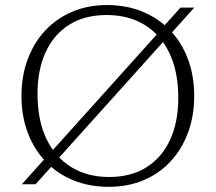

<svg xmlns="http://www.w3.org/2000/svg" viewBox="-20 -712 834 742"><path d="M176 -123 595 -589 607 -604 677.5 -682.5H730.5L634.5 -575.5L619 -559.5L200 -93.5L188 -78.5L117.5 0H64.5L160.5 -107ZM393.5 -692.5Q468.5 -692.5 530.5 -667Q592.5 -641.5 637.2 -595Q682 -548.5 706.2 -484Q730.5 -419.5 730.5 -341.5Q730.5 -263.5 706.5 -199Q682.5 -134.5 638.5 -87.5Q594.5 -40.5 534 -15.2Q473.5 10 400.5 10Q325.5 10 263.5 -15.2Q201.5 -40.5 156.8 -87.2Q112 -134 87.5 -198.5Q63 -263 63 -340.5Q63 -419 87.2 -483.5Q111.5 -548 155.5 -594.8Q199.5 -641.5 260 -667Q320.5 -692.5 393.5 -692.5ZM401 -28Q487 -28 546.8 -66Q606.5 -104 637.8 -172.8Q669 -241.5 669 -333Q669 -435 634.8 -506.8Q600.5 -578.5 538.2 -616.2Q476 -654 392.5 -654Q307 -654 247.2 -616.2Q187.5 -578.5 156.2 -510Q125 -441.5 125 -349.5Q125 -247.5 159.2 -175.8Q193.5 -104 255.8 -66Q318 -28 401 -28Z"/></svg>

Font: Newsreader 14pt Light
Style: Regular
Weight: 300
Designer: Hugues Gentile
Foundry: Production Type
Version: Version 1.003